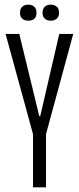

<svg xmlns="http://www.w3.org/2000/svg" viewBox="-20 -806 339 826"><path d="M122 0V-229L4 -660H63L149 -306H153L235 -660H295L178 -229V0ZM198 -717Q183 -717 173 -725.5Q163 -734 163 -751Q163 -769 173 -777.5Q183 -786 198 -786Q214 -786 224 -777.5Q234 -769 234 -751Q234 -734 224 -725.5Q214 -717 198 -717ZM101 -717Q86 -717 76 -725.5Q66 -734 66 -751Q66 -769 76 -777.5Q86 -786 101 -786Q117 -786 127 -777.5Q137 -769 137 -751Q137 -717 101 -717Z"/></svg>

Font: Bricolage Grotesque 96pt Condensed ExtraLight
Style: Regular
Weight: 200
Width: 3
Designer: Mathieu Triay
Foundry: Atelier Triay
Version: Version 1.001; ttfautohint (v1.8.4.7-5d5b);gftools[0.9.33.de